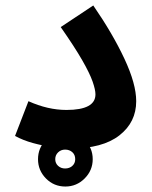

<svg xmlns="http://www.w3.org/2000/svg" viewBox="-20 -537 557 702"><path d="M35 -40 84 -167Q155 -135 223 -135Q329 -135 329 -192Q329 -209 318.5 -239Q308 -269 280.5 -317Q253 -365 202 -438L321 -517Q392 -414 435 -322Q478 -230 478 -167Q478 -90 416.5 -42Q355 6 238 6Q209 6 173 1Q137 -4 100.5 -14Q64 -24 35 -40ZM219 145Q177 145 148 115.5Q119 86 119 45Q119 4 148 -25.5Q177 -55 219 -55Q260 -55 289.5 -25.5Q319 4 319 45Q319 86 289.5 115.5Q260 145 219 145ZM218 79Q234 79 244.5 69.5Q255 60 255 45Q255 29 244.5 19.5Q234 10 218 10Q203 10 192.5 20Q182 30 182 45Q182 60 192.5 69.5Q203 79 218 79Z"/></svg>

Font: Noto IKEA Arabic
Style: Bold
Weight: 700
Designer: Monotype Design Team
Foundry: Monotype Imaging Inc.
Version: Version 1.200